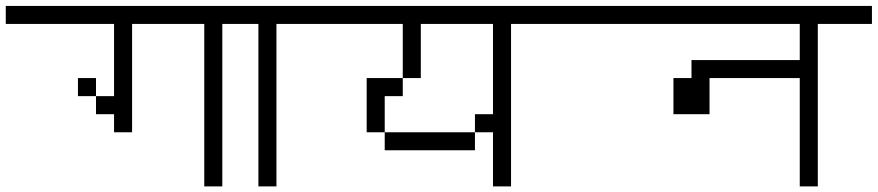

<svg xmlns="http://www.w3.org/2000/svg" viewBox="-20 -708 3040 665"><path d="M1000 -625V-687.5H0V-625H375Q375 -625 375 -375H312.5V-312.5H375V-250H437.5Q437.5 -250 437.5 -625H687.5V-62.5H750V-625ZM312.5 -375V-437.5H250V-375Z M1000 -625V-687.5H750V-625H875V-62.5H937.5V-625Z M2000 -625V-687.5H1000V-625H1375V-437.5H1250V-250H1312.5V-187.5H1625V-250H1312.5Q1312.5 -250 1312.5 -375H1375V-437.5H1437.5V-625H1687.5V-312.5H1625V-250H1687.5V-62.5H1750V-625Z M3000 -625V-687.5H2000V-625H2750Q2750 -625 2750 -500H2375V-437.5H2312.5Q2312.5 -437.5 2312.5 -312.5H2437.5Q2437.5 -312.5 2437.5 -437.5H2750Q2750 -437.5 2750 -62.5H2812.5V-625Z"/></svg>

Font: BFUnifontExMono
Style: Regular
Weight: 500
Version: Version 15.0.06